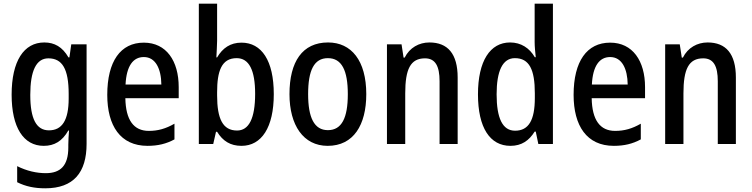

<svg xmlns="http://www.w3.org/2000/svg" viewBox="-20 -780 4073 1040"><path d="M220 -550C109 -550 43 -449 43 -267C43 -90 107 10 217 10C274 10 317 -15 350 -73H354C352 -49 350 -18 350 4V19C350 117 308 158 228 158C178 158 125 146 73 120V207C119 230 167 240 225 240C379 240 449 154 449 -1V-540H366L356 -469H351C318 -526 275 -550 220 -550ZM242 -464C317 -464 352 -407 352 -271V-247C352 -128 316 -74 245 -74C177 -74 144 -136 144 -266C144 -396 176 -464 242 -464Z M759 -549C633 -549 561 -448 561 -266C561 -99 632 10 779 10C835 10 881 -1 925 -25V-110C878 -83 836 -71 786 -71C704 -71 661 -130 659 -248H948V-308C948 -450 881 -549 759 -549ZM759 -471C823 -471 853 -407 854 -322H660C665 -423 701 -471 759 -471Z M1156 -559V-760H1057V0H1135L1150 -66H1156C1187 -16 1228 10 1288 10C1397 10 1463 -90 1463 -270C1463 -452 1397 -549 1288 -549C1228 -549 1186 -520 1156 -469H1152C1153 -498 1156 -531 1156 -559ZM1262 -465C1329 -465 1362 -400 1362 -272C1362 -138 1328 -73 1264 -73C1187 -73 1156 -136 1156 -263V-280C1156 -393 1179 -465 1262 -465Z M1964 -270C1964 -452 1883 -550 1757 -550C1618 -550 1548 -446 1548 -270C1548 -102 1623 10 1755 10C1895 10 1964 -103 1964 -270ZM1649 -270C1649 -399 1681 -465 1756 -465C1831 -465 1864 -399 1864 -270C1864 -141 1831 -75 1756 -75C1682 -75 1649 -143 1649 -270Z M2306 -550C2250 -550 2199 -522 2172 -468H2166L2155 -540H2076V0H2175V-274C2175 -405 2203 -464 2282 -464C2338 -464 2361 -422 2361 -340V0H2459V-360C2459 -489 2405 -550 2306 -550Z M2745 10C2806 10 2846 -19 2876 -67H2882L2896 0H2975V-760H2876V-552C2876 -528 2879 -499 2882 -470H2877C2848 -520 2802 -550 2743 -550C2635 -550 2569 -450 2569 -269C2569 -88 2634 10 2745 10ZM2770 -72C2702 -72 2670 -140 2670 -269C2670 -395 2702 -465 2769 -465C2847 -465 2877 -403 2877 -275V-249C2877 -130 2844 -72 2770 -72Z M3285 -549C3159 -549 3087 -448 3087 -266C3087 -99 3158 10 3305 10C3361 10 3407 -1 3451 -25V-110C3404 -83 3362 -71 3312 -71C3230 -71 3187 -130 3185 -248H3474V-308C3474 -450 3407 -549 3285 -549ZM3285 -471C3349 -471 3379 -407 3380 -322H3186C3191 -423 3227 -471 3285 -471Z M3813 -550C3757 -550 3706 -522 3679 -468H3673L3662 -540H3583V0H3682V-274C3682 -405 3710 -464 3789 -464C3845 -464 3868 -422 3868 -340V0H3966V-360C3966 -489 3912 -550 3813 -550Z"/></svg>

Font: Noto Sans Tamil Condensed Medium
Style: Regular
Weight: 500
Width: 3
Designer: Jelle Bosma - Monotype Design Team
Foundry: Monotype Imaging Inc.
Version: Version 2.004